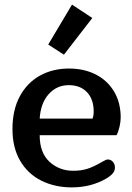

<svg xmlns="http://www.w3.org/2000/svg" viewBox="-20 -798 574 832"><path d="M189 -605 292 -778 380 -720 257 -561ZM34 -239Q34 -321 65.5 -380Q97 -439 152.5 -470Q208 -501 279 -501Q345 -501 395.5 -475Q446 -449 474.5 -401Q503 -353 503 -289Q503 -271 498 -249Q493 -227 485 -212H152Q152 -136 194.5 -97Q237 -58 297 -58Q332 -58 358.5 -66.5Q385 -75 418 -94Q422 -96 431.5 -101.5Q441 -107 447 -107Q460 -107 469 -97Q478 -87 478 -72Q478 -58 469 -47Q460 -36 440 -24Q374 14 291 14Q218 14 159.5 -15Q101 -44 67.5 -101Q34 -158 34 -239ZM381 -284Q386 -297 386 -314Q386 -368 357 -398.5Q328 -429 278 -429Q226 -429 191 -390Q156 -351 152 -284Z"/></svg>

Font: Maitree SemiBold
Style: Regular
Weight: 600
Designer: CadsonDemak Team
Foundry: CadsonDemak
Version: Version 1.001